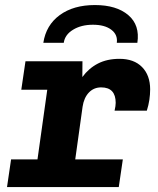

<svg xmlns="http://www.w3.org/2000/svg" viewBox="-20 -760 640 780"><path d="M116.5 0 172 -395.5H66.5L83.5 -511H315L314.5 -447Q340.5 -482.5 377.8 -501.8Q415 -521 465.5 -521Q524.5 -521 557.2 -487.5Q590 -454 590 -397Q590 -376.5 586.8 -354.5Q583.5 -332.5 576.5 -310.5H445.5Q447.5 -320 448.8 -327.8Q450 -335.5 450 -342Q450 -405 391 -405Q361 -405 341 -384Q321 -363 315.5 -326.5L270 0ZM8.5 0 25 -112.5H479L462.5 0ZM156 -586Q167 -658 222.8 -698.8Q278.5 -739.5 365.5 -739.5Q453 -739.5 501 -698.8Q549 -658 538 -586H454.5Q459 -619 432.2 -639.2Q405.5 -659.5 357.5 -659.5Q310 -659.5 276.8 -639.2Q243.5 -619 239 -586Z"/></svg>

Font: Chivo Mono Medium
Style: Italic
Weight: 500
Italic angle: -8.05°
Monospace: yes
Designer: Hector Gatti
Foundry: Omnibus-Type
Version: Version 1.008